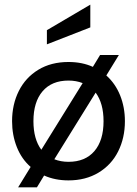

<svg xmlns="http://www.w3.org/2000/svg" viewBox="-20 -767 590 827"><path d="M518 -245Q518 -173 489 -115Q460 -57 404.5 -23.5Q349 10 275 10Q217 10 170 -11L139 40H58L112 -48Q73 -82 52.5 -133.5Q32 -185 32 -245Q32 -317 61 -375Q90 -433 145 -466.5Q200 -500 275 -500Q334 -500 380 -479L411 -530H492L438 -442Q477 -407 497.5 -356Q518 -305 518 -245ZM158 -122 336 -409Q308 -420 275 -420Q203 -420 163.5 -374Q124 -328 124 -245Q124 -168 158 -122ZM426 -245Q426 -322 392 -368L214 -81Q242 -70 275 -70Q347 -70 386.5 -116Q426 -162 426 -245ZM182 -637 369 -747V-649L182 -576Z"/></svg>

Font: Cabin
Style: Regular
Weight: 400
Designer: Pablo Impallari
Foundry: Pablo Impallari. http://www.impallari.com Igino Marini. http://www.ikern.com
Version: Version 2.200